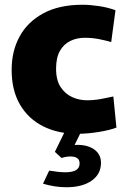

<svg xmlns="http://www.w3.org/2000/svg" viewBox="-20 -551 531 808"><path d="M307 12Q224 12 161.5 -19.5Q99 -51 64 -111Q29 -171 29 -257Q29 -336 62.5 -397.5Q96 -459 162.5 -495Q229 -531 327 -531Q358 -531 395.5 -525.5Q433 -520 466 -508L448 -374Q428 -380 398.5 -386Q369 -392 337 -392Q303 -392 275.5 -378.5Q248 -365 232 -336.5Q216 -308 216 -262Q216 -213 235.5 -184Q255 -155 284.5 -142Q314 -129 346 -129Q376 -129 405.5 -134.5Q435 -140 457 -145L470 -14Q441 -3 394.5 4.5Q348 12 307 12ZM259 237Q234 237 209 233Q184 229 161 222L187 167Q205 170 222.5 172Q240 174 254 174Q286 174 300.5 164.5Q315 155 315 137Q315 120 303.5 113.5Q292 107 274 107.5Q256 108 239 114L211 88L254 0H323L294 59Q327 57 352 65.5Q377 74 391 91.5Q405 109 405 134Q405 182 365.5 209.5Q326 237 259 237Z"/></svg>

Font: Murecho Thin ExtraBold
Style: Regular
Weight: 800
Version: Version 1.010